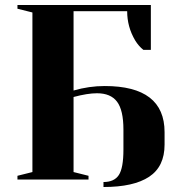

<svg xmlns="http://www.w3.org/2000/svg" viewBox="-20 -720 700 770"><path d="M640 -190V-140Q640 -52 578 -11Q516 30 395 30V10Q438 10 456.5 -18Q475 -46 475 -120V-200Q475 -278 449.5 -312Q424 -346 369 -346Q331 -346 275 -331V-30L335 -15V0H50V-15L110 -30V-670L50 -685V-700H585V-520H555Q536 -535 522 -558Q490 -612 490 -675H275V-357Q337 -375 400 -375Q640 -375 640 -190Z"/></svg>

Font: Yeseva One
Style: Regular
Weight: 400
Designer: Jovanny Lemonad
Foundry: Jovanny Lemonad
Version: Version 2.000